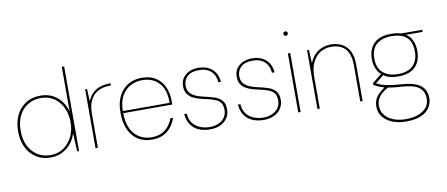

<svg xmlns="http://www.w3.org/2000/svg" viewBox="-79 -1047 3745 1607"><g transform="rotate(-10 1794.0 -244.0)"><path d="M281 12Q208 12 155.5 -22Q103 -56 75 -115Q47 -174 47 -250Q47 -326 75 -385.5Q103 -445 156 -479Q209 -513 283 -513Q364 -513 421.5 -466Q479 -419 501 -339V-720H521V0H505L497 -155Q483 -106 451.5 -68.5Q420 -31 376.5 -9.5Q333 12 281 12ZM281 -8Q344 -8 391.5 -40Q439 -72 466 -127Q493 -182 493 -251Q493 -321 466 -376Q439 -431 392 -462Q345 -493 283 -493Q221 -493 172.5 -464Q124 -435 96.5 -380.5Q69 -326 69 -251Q69 -177 96.5 -122.5Q124 -68 172 -38Q220 -8 281 -8Z M661 0V-501H677L682 -396Q701 -440 729 -465.5Q757 -491 794.5 -502Q832 -513 879 -513V-495H871Q844 -495 811 -487.5Q778 -480 748.5 -458.5Q719 -437 700 -395.5Q681 -354 681 -286V0Z M1140 12Q1070 12 1020 -21Q970 -54 944 -114.5Q918 -175 918 -256Q918 -339 947 -396Q976 -453 1026.5 -483Q1077 -513 1143 -513Q1216 -513 1263.5 -481Q1311 -449 1334 -396.5Q1357 -344 1357 -282Q1357 -273 1357 -265.5Q1357 -258 1356 -248H929V-266H1338Q1338 -382 1284 -437.5Q1230 -493 1143 -493Q1091 -493 1045 -469.5Q999 -446 969.5 -395Q940 -344 940 -261V-252Q940 -167 967.5 -113Q995 -59 1040.5 -33.5Q1086 -8 1140 -8Q1209 -8 1254 -42Q1299 -76 1322 -138H1344Q1329 -94 1302.5 -60Q1276 -26 1236 -7Q1196 12 1140 12Z M1634 12Q1583 12 1541 -5Q1499 -22 1473 -58.5Q1447 -95 1441 -152H1463Q1466 -101 1491.5 -69Q1517 -37 1555 -22.5Q1593 -8 1634 -8Q1677 -8 1710 -23Q1743 -38 1761.5 -65Q1780 -92 1780 -126Q1780 -167 1764 -189Q1748 -211 1715 -223.5Q1682 -236 1629 -247Q1588 -255 1558 -267Q1528 -279 1509 -295.5Q1490 -312 1481 -333.5Q1472 -355 1472 -383Q1472 -422 1491 -451Q1510 -480 1544.5 -496.5Q1579 -513 1626 -513Q1692 -513 1738 -476Q1784 -439 1791 -365H1769Q1766 -422 1729 -457.5Q1692 -493 1626 -493Q1561 -493 1527.5 -462.5Q1494 -432 1494 -383Q1494 -358 1504.5 -336.5Q1515 -315 1543.5 -297.5Q1572 -280 1625 -268Q1676 -257 1716 -244Q1756 -231 1779 -205Q1802 -179 1802 -129Q1802 -89 1781.5 -57Q1761 -25 1723.5 -6.5Q1686 12 1634 12Z M2090 12Q2039 12 1997 -5Q1955 -22 1929 -58.5Q1903 -95 1897 -152H1919Q1922 -101 1947.5 -69Q1973 -37 2011 -22.5Q2049 -8 2090 -8Q2133 -8 2166 -23Q2199 -38 2217.5 -65Q2236 -92 2236 -126Q2236 -167 2220 -189Q2204 -211 2171 -223.5Q2138 -236 2085 -247Q2044 -255 2014 -267Q1984 -279 1965 -295.5Q1946 -312 1937 -333.5Q1928 -355 1928 -383Q1928 -422 1947 -451Q1966 -480 2000.5 -496.5Q2035 -513 2082 -513Q2148 -513 2194 -476Q2240 -439 2247 -365H2225Q2222 -422 2185 -457.5Q2148 -493 2082 -493Q2017 -493 1983.5 -462.5Q1950 -432 1950 -383Q1950 -358 1960.5 -336.5Q1971 -315 1999.5 -297.5Q2028 -280 2081 -268Q2132 -257 2172 -244Q2212 -231 2235 -205Q2258 -179 2258 -129Q2258 -89 2237.5 -57Q2217 -25 2179.5 -6.5Q2142 12 2090 12Z M2384 0V-501H2404V0ZM2394 -649Q2387 -649 2381 -655Q2375 -661 2375 -668Q2375 -676 2381 -681.5Q2387 -687 2394 -687Q2402 -687 2407.5 -681.5Q2413 -676 2413 -668Q2413 -661 2407.5 -655Q2402 -649 2394 -649Z M2547 0V-501H2563L2568 -387Q2596 -453 2644 -483Q2692 -513 2749 -513Q2800 -513 2841.5 -492.5Q2883 -472 2907 -427.5Q2931 -383 2931 -310V0H2911V-305Q2911 -402 2869.5 -447.5Q2828 -493 2749 -493Q2697 -493 2656.5 -467.5Q2616 -442 2591.5 -392.5Q2567 -343 2567 -271V0Z M3261 232Q3196 232 3145 211.5Q3094 191 3065 154Q3036 117 3036 66Q3036 35 3046 10Q3056 -15 3079 -38.5Q3102 -62 3143 -89L3165 -78Q3103 -44 3080.5 -10Q3058 24 3058 64Q3058 108 3084 141.5Q3110 175 3156.5 193.5Q3203 212 3261 212Q3325 212 3370 194.5Q3415 177 3439 146.5Q3463 116 3463 75Q3463 11 3421 -22Q3379 -55 3272 -62Q3221 -65 3184 -70.5Q3147 -76 3121 -83.5Q3095 -91 3076.5 -99.5Q3058 -108 3043 -117V-133L3127 -200L3149 -193L3058 -119L3052 -133Q3066 -128 3080 -120.5Q3094 -113 3116.5 -106Q3139 -99 3176 -92.5Q3213 -86 3273 -82Q3353 -77 3399 -57.5Q3445 -38 3465 -5.5Q3485 27 3485 72Q3485 113 3462.5 150Q3440 187 3391 209.5Q3342 232 3261 232ZM3261 -151Q3194 -151 3151.5 -175Q3109 -199 3088.5 -240Q3068 -281 3068 -331Q3068 -386 3088.5 -426.5Q3109 -467 3151.5 -490Q3194 -513 3261 -513Q3331 -513 3373.5 -490Q3416 -467 3435.5 -426.5Q3455 -386 3455 -331Q3455 -281 3435.5 -240Q3416 -199 3373.5 -175Q3331 -151 3261 -151ZM3261 -171Q3350 -171 3392 -214.5Q3434 -258 3434 -332Q3434 -415 3390.5 -454Q3347 -493 3261 -493Q3183 -493 3136 -454Q3089 -415 3089 -332Q3089 -252 3136 -211.5Q3183 -171 3261 -171ZM3355 -483 3346 -501H3526V-483Z"/></g></svg>

Font: DM Sans 17pt Thin
Style: Regular
Weight: 250
Version: Version 4.004;gftools[0.9.30]